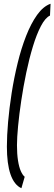

<svg xmlns="http://www.w3.org/2000/svg" viewBox="-20 -769 286 1009"><path d="M16.2 1.4Q16.2 -54.8 22.5 -127.8Q28.9 -200.7 41.3 -280.4Q53.8 -360 72.7 -437.3Q91.5 -514.5 117.2 -580.2Q143 -645.9 175 -690.7Q207 -735.5 245.7 -749.3L242.7 -687.2Q217.7 -675.5 194.9 -631.8Q172.1 -588.1 152.9 -524.8Q133.6 -461.4 118.2 -387.9Q102.8 -314.3 91.9 -241.6Q81 -168.9 75.1 -107.2Q69.2 -45.6 69.2 -5.8Q69.2 40.3 74.6 74.5Q79.9 108.8 89.4 130.1Q98.9 151.4 109.8 160L92.5 220Q73.8 211.9 59.3 193.3Q44.7 174.7 35.2 146.9Q25.6 119 20.9 82.5Q16.2 46 16.2 1.4Z"/></svg>

Font: Georama
Style: Italic
Weight: 400
Width: 2
Italic angle: -9°
Designer: Jean-Baptiste Levee
Foundry: Production Type
Version: Version 1.000